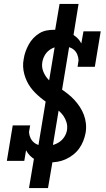

<svg xmlns="http://www.w3.org/2000/svg" viewBox="-20 -858 540 980"><path d="M232 -29Q213 -29 194.5 -32Q176 -35 160.5 -43Q145 -51 133 -63.5Q121 -76 113 -91L104 -37H15L45 -218H134L128 -184Q129 -168 135.5 -154Q142 -140 153.5 -130.5Q165 -121 180 -117Q195 -113 211 -113Q230 -113 248 -117.5Q266 -122 282 -132.5Q298 -143 308.5 -159.5Q319 -176 322 -194Q325 -215 319.5 -233.5Q314 -252 303.5 -267Q293 -282 278.5 -294Q264 -306 248.5 -316Q233 -326 217.5 -336.5Q202 -347 187.5 -359Q173 -371 160 -384Q147 -397 136 -412Q125 -427 117 -444Q109 -461 104 -479.5Q99 -498 98 -517.5Q97 -537 101 -557Q104 -577 110.5 -595Q117 -613 126.5 -630.5Q136 -648 150 -663Q164 -678 181.5 -688.5Q199 -699 218 -702.5Q237 -706 256 -706Q277 -706 298 -702.5Q319 -699 337.5 -690Q356 -681 371 -667.5Q386 -654 395 -636L406 -698H494L464 -517H376L381 -551Q380 -567 374 -581Q368 -595 356.5 -604.5Q345 -614 329.5 -618Q314 -622 298 -622Q281 -622 263.5 -617.5Q246 -613 231.5 -602Q217 -591 208 -575Q199 -559 196 -541Q192 -517 200 -495.5Q208 -474 222.5 -457Q237 -440 255.5 -428Q274 -416 292.5 -403.5Q311 -391 328.5 -377Q346 -363 361 -346.5Q376 -330 388 -311.5Q400 -293 408 -272Q416 -251 418.5 -227.5Q421 -204 417 -180Q413 -159 405 -138.5Q397 -118 384 -100Q371 -82 353 -68Q335 -54 315 -45Q295 -36 274 -32.5Q253 -29 232 -29ZM128 102 160 -88 171 -86 265 -654H302L254 -661L284 -838H381L350 -647L338 -649L244 -81H207L255 -74L225 102Z"/></svg>

Font: Iosevka Slab Semibold
Style: Italic
Weight: 600
Italic angle: -9°
Monospace: yes
Designer: Belleve Invis
Foundry: Belleve Invis
Version: Version 11.1.1; ttfautohint (v1.8.3)